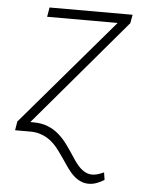

<svg xmlns="http://www.w3.org/2000/svg" viewBox="-53 -588 625 836"><g transform="rotate(5 259.0 -170.0)"><path d="M33 -38.7 430.8 -504.3H122.5L129.6 -545.5H492.5L485.8 -508.2L89.5 -41.2H103.3Q139.2 -41.2 165.8 -30.5Q192.5 -19.9 213.8 -1.6Q235.1 16.7 252.7 40.7Q270.2 64.6 287.6 91.3Q297.2 106.5 307.2 119.7Q317.1 132.8 327.9 142.4Q338.8 152 351.2 157.5Q363.6 163 378.2 163Q389.6 163 401.6 159.4Q413.7 155.9 428.6 149.1L433.6 181.5Q419.7 190.3 402 197.3Q384.2 204.2 366.1 204.2Q349.1 204.2 334.9 198.7Q320.7 193.2 308.2 183.6Q295.8 174 284.8 160.9Q273.8 147.7 263.5 132.5Q253.2 117.2 242.9 102.1Q232.6 87 221.2 71.7Q210.2 56.5 197.1 43.3Q183.9 30.2 168.3 20.6Q152.7 11 133.9 5.5Q115.1 0 92.7 0H26.6Z"/></g></svg>

Font: Inter P Extra Light
Style: Italic
Weight: 200
Italic angle: 9.39999°
Designer: Rasmus Andersson
Foundry: rsms
Version: Version 3.018;git-588b23468